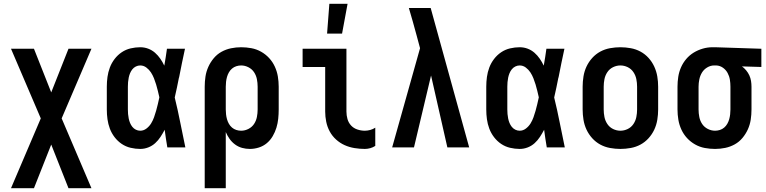

<svg xmlns="http://www.w3.org/2000/svg" viewBox="-20 -777 4040 1012"><path d="M38 215 195 -153 38 -520H159L250 -290L341 -520H462L305 -153L462 215H341L250 -15L159 215Z M719 8Q694 8 668.5 2Q643 -4 621.5 -18.5Q600 -33 584 -54Q568 -75 559 -99Q550 -123 546.5 -148.5Q543 -174 543 -200V-320Q543 -346 546.5 -371.5Q550 -397 559 -421Q568 -445 584 -466Q600 -487 621.5 -501.5Q643 -516 668.5 -522Q694 -528 719 -528Q741 -528 761 -520.5Q781 -513 797 -499Q813 -485 825 -467.5Q837 -450 846 -431Q850 -453 853.5 -475.5Q857 -498 860 -520H955Q947 -482 939 -444.5Q931 -407 924 -369L923 -367Q918 -341 912.5 -315Q907 -289 901 -263Q917 -198 930 -132Q943 -66 957 0H862Q858 -23 854.5 -46.5Q851 -70 848 -93Q838 -74 826 -55.5Q814 -37 798 -22.5Q782 -8 761.5 0Q741 8 719 8ZM719 -88Q737 -88 752 -99.5Q767 -111 776.5 -126.5Q786 -142 792 -159Q798 -176 803 -193.5Q808 -211 812 -228.5Q816 -246 820 -264Q816 -281 812 -298Q808 -315 803 -331.5Q798 -348 791.5 -364.5Q785 -381 775.5 -395.5Q766 -410 751.5 -421Q737 -432 719 -432Q707 -432 696 -426.5Q685 -421 677.5 -411.5Q670 -402 665.5 -391Q661 -380 658.5 -368Q656 -356 655 -344Q654 -332 654 -320V-200Q654 -188 655 -176Q656 -164 658.5 -152Q661 -140 665.5 -129Q670 -118 677.5 -108.5Q685 -99 696 -93.5Q707 -88 719 -88Z M1059 215V-320Q1059 -347 1063 -373.5Q1067 -400 1078 -424.5Q1089 -449 1106.5 -470Q1124 -491 1147.5 -504Q1171 -517 1197.5 -522.5Q1224 -528 1251 -528Q1278 -528 1305 -523Q1332 -518 1356 -504.5Q1380 -491 1398.5 -471Q1417 -451 1428.5 -426Q1440 -401 1444.5 -374Q1449 -347 1449 -320V-200Q1449 -176 1446.5 -151.5Q1444 -127 1437 -104Q1430 -81 1417.5 -59.5Q1405 -38 1386.5 -22.5Q1368 -7 1344.5 0.5Q1321 8 1297 8Q1276 8 1256 2.5Q1236 -3 1219 -15.5Q1202 -28 1190 -45Q1178 -62 1170 -81V215ZM1251 -88Q1271 -88 1289.5 -97.5Q1308 -107 1319 -123.5Q1330 -140 1334 -160Q1338 -180 1338 -200V-320Q1338 -340 1334 -360Q1330 -380 1319 -396.5Q1308 -413 1289.5 -422.5Q1271 -432 1251 -432Q1238 -432 1225.5 -428Q1213 -424 1203 -415.5Q1193 -407 1186.5 -395.5Q1180 -384 1176.5 -371.5Q1173 -359 1171.5 -346Q1170 -333 1170 -320V-200Q1170 -187 1171.5 -174Q1173 -161 1176.5 -148.5Q1180 -136 1186.5 -124.5Q1193 -113 1203 -104.5Q1213 -96 1225.5 -92Q1238 -88 1251 -88Z M1903 8Q1876 8 1848.5 3.5Q1821 -1 1796.5 -12Q1772 -23 1751.5 -41.5Q1731 -60 1718 -84Q1705 -108 1699.5 -135Q1694 -162 1694 -189V-424H1575V-520H1806V-189Q1806 -169 1811.5 -149.5Q1817 -130 1830.5 -115.5Q1844 -101 1863.5 -94.5Q1883 -88 1903 -88Q1917 -88 1931.5 -92Q1946 -96 1958 -104V-8Q1946 0 1931.5 4Q1917 8 1903 8ZM1704 -600 1716 -757H1812L1783 -600Z M2047 0 2194 -523 2176 -590Q2166 -626 2156 -662.5Q2146 -699 2135 -735H2250L2453 0H2338L2252 -379L2162 0Z M2719 8Q2694 8 2668.5 2Q2643 -4 2621.5 -18.5Q2600 -33 2584 -54Q2568 -75 2559 -99Q2550 -123 2546.5 -148.5Q2543 -174 2543 -200V-320Q2543 -346 2546.5 -371.5Q2550 -397 2559 -421Q2568 -445 2584 -466Q2600 -487 2621.5 -501.5Q2643 -516 2668.5 -522Q2694 -528 2719 -528Q2741 -528 2761 -520.5Q2781 -513 2797 -499Q2813 -485 2825 -467.5Q2837 -450 2846 -431Q2850 -453 2853.5 -475.5Q2857 -498 2860 -520H2955Q2947 -482 2939 -444.5Q2931 -407 2924 -369L2923 -367Q2918 -341 2912.5 -315Q2907 -289 2901 -263Q2917 -198 2930 -132Q2943 -66 2957 0H2862Q2858 -23 2854.5 -46.5Q2851 -70 2848 -93Q2838 -74 2826 -55.5Q2814 -37 2798 -22.5Q2782 -8 2761.5 0Q2741 8 2719 8ZM2719 -88Q2737 -88 2752 -99.5Q2767 -111 2776.5 -126.5Q2786 -142 2792 -159Q2798 -176 2803 -193.5Q2808 -211 2812 -228.5Q2816 -246 2820 -264Q2816 -281 2812 -298Q2808 -315 2803 -331.5Q2798 -348 2791.5 -364.5Q2785 -381 2775.5 -395.5Q2766 -410 2751.5 -421Q2737 -432 2719 -432Q2707 -432 2696 -426.5Q2685 -421 2677.5 -411.5Q2670 -402 2665.5 -391Q2661 -380 2658.5 -368Q2656 -356 2655 -344Q2654 -332 2654 -320V-200Q2654 -188 2655 -176Q2656 -164 2658.5 -152Q2661 -140 2665.5 -129Q2670 -118 2677.5 -108.5Q2685 -99 2696 -93.5Q2707 -88 2719 -88Z M3250 8Q3223 8 3195.5 3Q3168 -2 3144 -15Q3120 -28 3101.5 -48.5Q3083 -69 3071.5 -93.5Q3060 -118 3055.5 -145.5Q3051 -173 3051 -200V-320Q3051 -347 3055.5 -374.5Q3060 -402 3071.5 -426.5Q3083 -451 3101.5 -471.5Q3120 -492 3144 -505Q3168 -518 3195.5 -523Q3223 -528 3250 -528Q3277 -528 3304.5 -523Q3332 -518 3356 -505Q3380 -492 3398.5 -471.5Q3417 -451 3428.5 -426Q3440 -401 3444.5 -374Q3449 -347 3449 -320V-200Q3449 -173 3444.5 -145.5Q3440 -118 3428.5 -93.5Q3417 -69 3398.5 -48.5Q3380 -28 3356 -15Q3332 -2 3304.5 3Q3277 8 3250 8ZM3250 -88Q3270 -88 3288.5 -97Q3307 -106 3318.5 -123Q3330 -140 3334 -160Q3338 -180 3338 -200V-320Q3338 -340 3334 -360Q3330 -380 3318.5 -397Q3307 -414 3288.5 -423Q3270 -432 3250 -432Q3230 -432 3211.5 -423Q3193 -414 3181.5 -397Q3170 -380 3166 -360Q3162 -340 3162 -320V-200Q3162 -180 3166 -160Q3170 -140 3181.5 -123Q3193 -106 3211.5 -97Q3230 -88 3250 -88Z M3749 8Q3722 8 3695 3Q3668 -2 3644 -15.5Q3620 -29 3601.5 -49Q3583 -69 3571.5 -94Q3560 -119 3555.5 -146Q3551 -173 3551 -200V-320Q3551 -346 3555 -372Q3559 -398 3569.5 -422Q3580 -446 3597 -466Q3614 -486 3636 -499.5Q3658 -513 3683.5 -520.5Q3709 -528 3735 -528H3750L3993 -520V-424L3891 -427Q3903 -418 3913 -406Q3923 -394 3929.5 -380Q3936 -366 3938.5 -350.5Q3941 -335 3941 -320V-200Q3941 -173 3937 -146.5Q3933 -120 3922 -95.5Q3911 -71 3893.5 -50Q3876 -29 3852.5 -16Q3829 -3 3802.5 2.5Q3776 8 3749 8ZM3749 -88Q3762 -88 3774.5 -92Q3787 -96 3797 -104.5Q3807 -113 3813.5 -124.5Q3820 -136 3823.5 -148.5Q3827 -161 3828.5 -174Q3830 -187 3830 -200V-320Q3830 -339 3827 -357.5Q3824 -376 3815 -392.5Q3806 -409 3790.5 -420Q3775 -431 3756 -432H3744Q3725 -432 3707.5 -421.5Q3690 -411 3680 -394.5Q3670 -378 3666 -358.5Q3662 -339 3662 -320V-200Q3662 -180 3666 -160Q3670 -140 3681 -123.5Q3692 -107 3710.5 -97.5Q3729 -88 3749 -88Z"/></svg>

Font: Iosevka Term
Style: Bold
Weight: 700
Monospace: yes
Designer: Belleve Invis
Foundry: Belleve Invis
Version: Version 30.0.1